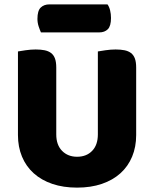

<svg xmlns="http://www.w3.org/2000/svg" viewBox="-20 -841 704 877"><path d="M602 -224Q602 -170 583.5 -125.5Q565 -81 530 -49.5Q495 -18 445 -1Q395 16 332 16Q269 16 219 -1Q169 -18 134 -49.5Q99 -81 80.5 -125.5Q62 -170 62 -224V-606Q73 -608 97 -611.5Q121 -615 143 -615Q166 -615 183.5 -611.5Q201 -608 213 -599Q225 -590 231 -574Q237 -558 237 -532V-227Q237 -179 263.5 -152Q290 -125 332 -125Q375 -125 401 -152Q427 -179 427 -227V-606Q438 -608 462 -611.5Q486 -615 508 -615Q531 -615 548.5 -611.5Q566 -608 578 -599Q590 -590 596 -574Q602 -558 602 -532ZM167 -693Q162 -704 156.5 -720.5Q151 -737 151 -755Q151 -792 166 -806.5Q181 -821 206 -821H471Q479 -810 483 -793.5Q487 -777 487 -759Q487 -722 472.5 -707.5Q458 -693 433 -693Z"/></svg>

Font: Baloo Paaji
Style: Regular
Weight: 400
Designer: Shuchita Grover and Ek Type
Foundry: Ek Type
Version: Version 1.007;PS 1.000;hotconv 1.0.88;makeotf.lib2.5.647800